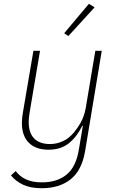

<svg xmlns="http://www.w3.org/2000/svg" viewBox="-20 -785 640 1017"><path d="M201 212Q143 212 103.5 194Q64 176 38 144L63 121Q84 149 117.5 165Q151 181 202 181Q282 181 332.5 140Q383 99 398 6L419 -119H416Q387 -60 344.5 -26Q302 8 237 8Q170 8 133 -28.5Q96 -65 96 -133Q96 -161 102 -193L157 -516H192L138 -196Q136 -182 134 -167Q132 -152 132 -139Q132 -81 161 -51.5Q190 -22 245 -22Q280 -22 313 -37Q346 -52 373 -85Q380 -94 389 -106.5Q398 -119 407 -135Q416 -151 423 -170.5Q430 -190 434 -212L485 -516H519L431 14Q414 117 354.5 164.5Q295 212 201 212ZM342 -594 320 -609 451 -765 481 -746Z"/></svg>

Font: IBM Plex Mono ExtraLight
Style: Italic
Weight: 200
Italic angle: -9°
Monospace: yes
Designer: Mike Abbink, Paul van der Laan, Pieter van Rosmalen
Foundry: Bold Monday
Version: Version 2.3